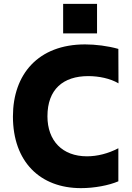

<svg xmlns="http://www.w3.org/2000/svg" viewBox="-20 -968 685 998"><path d="M308.2 -947.8V-794.4H484.4V-947.8ZM400.9 9.9C470.2 9.9 545.8 -4.3 595.2 -25.6V-197.4C543 -170.1 486.2 -155.5 432.2 -155.5C304 -155.5 226.6 -236.5 226.6 -363.6C226.6 -503.6 308.2 -572.4 438.9 -572.4C493.3 -572.4 552.9 -560.4 595.9 -534.8L595.2 -713.8C540.5 -729.4 475.9 -737.2 422.2 -737.2C178.3 -737.2 47.2 -581.7 47.2 -362.6C47.2 -127.5 188.2 9.9 400.9 9.9Z"/></svg>

Font: TID UI Extra Bold
Style: Regular
Weight: 800
Designer: The TID Project Authors
Foundry: Bakken & Bæck
Version: Version 1.001;hotconv 1.0.109;makeotfexe 2.5.65596